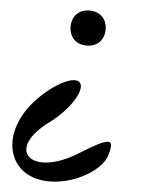

<svg xmlns="http://www.w3.org/2000/svg" viewBox="-58 -893 706 961"><g transform="rotate(5 294.5 -412.0)"><path d="M141 -395C-64 -198 18 56 274 19C380 4 485 -63 507 -128C539 -224 512 -225 362 -131C133 12 -12 -117 203 -274C291 -339 356 -434 340 -476C324 -518 229 -480 141 -395ZM265 -759C265 -706 300 -671 353 -671C406 -671 441 -706 441 -759C441 -812 406 -847 353 -847C300 -847 265 -812 265 -759Z"/></g></svg>

Font: Venom Sans
Style: Regular
Weight: 400
Version: Version 1.001